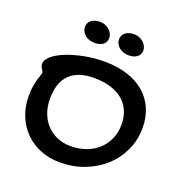

<svg xmlns="http://www.w3.org/2000/svg" viewBox="-124 -731 851 900"><g transform="rotate(20 301.0 -281.0)"><path d="M271 61Q217.8 61 173.1 43Q128.4 24.9 96.2 -7.6Q64 -40 45.9 -85Q27.8 -129.9 27.8 -184.1Q27.8 -213.4 33 -240.5Q38.1 -267.6 46.9 -291Q50.8 -300.3 50.8 -304.2Q50.8 -309.1 48.3 -313.5Q45.9 -317.9 43 -322.8Q40 -327.6 37.6 -333Q35.2 -338.4 35.2 -345.2Q35.2 -365.7 58.6 -385.5Q82 -405.3 120.6 -420.7Q159.2 -436 208 -445.6Q256.8 -455.1 308.1 -455.1Q371.1 -455.1 421.6 -439Q472.2 -422.9 507.6 -392.8Q543 -362.8 562 -319.8Q581.1 -276.9 581.1 -223.1Q581.1 -163.1 557.1 -111.1Q533.2 -59.1 491.5 -21Q449.7 17.1 393.1 39.1Q336.4 61 271 61ZM482.9 -204.1Q482.9 -242.2 469.7 -272.5Q456.5 -302.7 431.6 -323.5Q406.7 -344.2 370.4 -355.2Q334 -366.2 288.1 -366.2Q207.5 -366.2 166.7 -325.4Q126 -284.7 126 -204.1Q126 -165 138.2 -132.6Q150.4 -100.1 172.4 -76.9Q194.3 -53.7 224.9 -40.8Q255.4 -27.8 292 -27.8Q334 -27.8 369.1 -40.8Q404.3 -53.7 429.4 -77.1Q454.6 -100.6 468.8 -133.1Q482.9 -165.5 482.9 -204.1ZM232.9 -521Q218.8 -521 206.3 -525.1Q193.8 -529.3 184.8 -536.9Q175.8 -544.4 170.4 -554.7Q165 -564.9 165 -577.1Q165 -597.7 181.4 -610.4Q197.8 -623 225.1 -623Q237.8 -623 249.5 -618.4Q261.2 -613.8 270.3 -606Q279.3 -598.1 284.7 -587.6Q290 -577.1 290 -565.9Q290 -544.9 274.7 -533Q259.3 -521 232.9 -521ZM402.8 -521Q388.7 -521 376.2 -525.1Q363.8 -529.3 354.7 -536.9Q345.7 -544.4 340.3 -554.7Q335 -564.9 335 -577.1Q335 -597.7 351.3 -610.4Q367.7 -623 395 -623Q407.7 -623 419.4 -618.4Q431.2 -613.8 440.2 -606Q449.2 -598.1 454.6 -587.6Q460 -577.1 460 -565.9Q460 -544.9 444.6 -533Q429.2 -521 402.8 -521Z"/></g></svg>

Font: Gochi Hand
Style: Regular
Weight: 400
Designer: Juan Pablo del Peral
Foundry: Juan Pablo del Peral
Version: Version 1.001